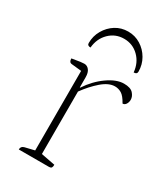

<svg xmlns="http://www.w3.org/2000/svg" viewBox="-168 -735 700 809"><g transform="rotate(30 182.0 -330.5)"><path d="M60 0Q60 -16 76 -20L122 -31V-418L74 -423Q60 -424 60 -443Q89 -448 100.5 -449.5Q112 -451 119 -451Q133 -451 142.5 -439Q152 -427 152 -404V-355H154Q185 -402 227.5 -432Q270 -462 306 -462Q338 -462 351 -447.5Q364 -433 364 -417Q364 -405 358 -395.5Q352 -386 342 -386Q326 -415 311 -424Q296 -433 279 -433Q249 -433 216 -404.5Q183 -376 154 -336V-32L222 -19Q222 -9 219 -4.5Q216 0 205 0ZM212 -661Q245 -661 272.5 -644Q300 -627 316.5 -598.5Q333 -570 333 -536Q333 -523 317 -523Q313 -568 283.5 -597Q254 -626 212 -626Q170 -626 140.5 -597Q111 -568 107 -523Q91 -523 91 -536Q91 -570 107.5 -598.5Q124 -627 151 -644Q178 -661 212 -661Z"/></g></svg>

Font: Petrona Thin
Style: Regular
Weight: 100
Designer: Ringo R. Seeber
Foundry: Ringo R. Seeber
Version: Version 2.001; ttfautohint (v1.8.3)